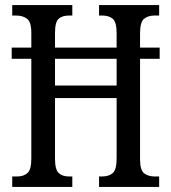

<svg xmlns="http://www.w3.org/2000/svg" viewBox="-20 -734 673 754"><path d="M28 0V-41H47Q73 -41 88 -54.5Q103 -68 103 -111V-503H26V-547H103V-605Q103 -648 86 -660.5Q69 -673 43 -673H28V-714H264V-673H251Q225 -673 210.5 -660.5Q196 -648 196 -604V-547H438V-603Q438 -647 423 -660Q408 -673 381 -673H369V-714H605V-673H587Q561 -673 545.5 -660Q530 -647 530 -603V-547H607V-503H530V-108Q530 -66 546 -53.5Q562 -41 587 -41H605V0H369V-41H381Q408 -41 423 -54.5Q438 -68 438 -112V-349H196V-111Q196 -68 210.5 -54.5Q225 -41 251 -41H264V0ZM196 -398H438V-503H196Z"/></svg>

Font: Noto Serif Myanmar ExtraCondensed
Style: Regular
Weight: 400
Width: 2
Designer: Ben Mitchell and the Monotype Design Team
Foundry: Monotype Imaging Inc.
Version: Version 2.106; ttfautohint (v1.8.4.7-5d5b)